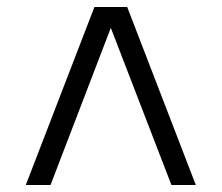

<svg xmlns="http://www.w3.org/2000/svg" viewBox="-20 -531 637 551"><path d="M54 0 251 -511H345L542 0H472L298 -451L125 0Z"/></svg>

Font: Chivo Medium ExtraLight
Style: Regular
Weight: 250
Version: Version 2.002